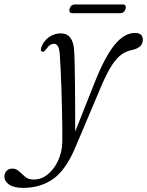

<svg xmlns="http://www.w3.org/2000/svg" viewBox="-130 -618 678 886"><path d="M313.5 -254Q360.5 -367.5 403.5 -416.8Q446.5 -466 493 -466Q529 -466 529 -434Q529 -399.5 482.5 -388Q456.5 -383.5 433.5 -368.5Q410.5 -353.5 386.2 -316.8Q362 -280 332.5 -209L222 52Q177 163 117.8 206Q58.5 249 -23 249Q-65.5 249 -87.5 234Q-109.5 219 -109.5 197Q-109.5 181 -99.5 170.5Q-89.5 160 -73 160Q-55.5 160 -42.2 172.5Q-29 185 -13.8 197.8Q1.5 210.5 25.5 210.5Q61.5 210.5 91 186.2Q120.5 162 138.5 122.5Q156.5 83 157.5 36Q158 11.5 157.5 -27.8Q157 -67 156 -113.5Q155 -160 153.5 -207.2Q152 -254.5 150 -295.8Q148 -337 146 -364.5Q143.5 -416 119 -416Q110 -416 101.5 -410.5Q93 -405 82.5 -390.5Q73 -377 64.5 -379.5Q54.5 -383 61 -401Q72 -430 96.5 -447Q121 -464 150.5 -464Q207 -464 212 -385.5Q213.5 -365.5 214.5 -323.5Q215.5 -281.5 216 -227.8Q216.5 -174 216.8 -117.2Q217 -60.5 217 -11ZM191 -577Q196.5 -597.5 217 -597.5H434.5Q455 -597.5 449.5 -577Q443.5 -557 423.5 -557H205.5Q186 -557 191 -577Z"/></svg>

Font: Fraunces 9pt Light
Style: Italic
Weight: 300
Italic angle: -16°
Version: Version 1.000;[0bf87f6ff]